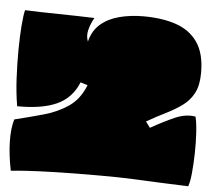

<svg xmlns="http://www.w3.org/2000/svg" viewBox="-49 -879 860 773"><g transform="rotate(5 381.0 -492.0)"><path d="M22 -159Q9 -224 8 -277Q7 -330 18 -366Q79 -381 134.5 -396.5Q190 -412 233.5 -441.5Q277 -471 300 -529L271 -538Q245 -474 185.5 -446.5Q126 -419 25 -420Q16 -473 13 -532Q10 -591 10.5 -647Q11 -703 14.5 -746Q18 -789 23 -808Q47 -807 82.5 -806Q118 -805 158.5 -804.5Q199 -804 237 -803Q275 -802 304 -801Q291 -779 284 -753Q277 -727 286 -704Q297 -749 328 -775.5Q359 -802 404 -813.5Q449 -825 500 -825Q576 -825 632 -806Q688 -787 719.5 -742Q751 -697 751 -619Q751 -568 734.5 -536.5Q718 -505 689 -484Q660 -463 623.5 -445Q587 -427 547 -404L565 -380Q616 -409 660.5 -428.5Q705 -448 744 -441Q750 -417 752.5 -377Q755 -337 754 -293.5Q753 -250 749.5 -213.5Q746 -177 739 -159Q678 -161 625 -163.5Q572 -166 515 -168.5Q458 -171 381 -171Q269 -171 199.5 -169Q130 -167 89.5 -164.5Q49 -162 22 -159Z"/></g></svg>

Font: Oi
Style: Regular
Weight: 400
Designer: Kostas Bartsokas, Mohamad Dakak
Foundry: Foundry5
Version: Version 4.000